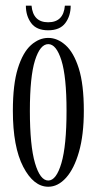

<svg xmlns="http://www.w3.org/2000/svg" viewBox="-20 -664 351 694"><path d="M154.5 11Q101.5 11 64 -61Q26.5 -133 26.5 -263.5Q26.5 -359 44.5 -416.8Q62.5 -474.5 91.8 -500.8Q121 -527 154.5 -527Q187.5 -527 217 -500.8Q246.5 -474.5 264.8 -416.8Q283 -359 283 -263.5Q283 -176.5 265.5 -115.2Q248 -54 218.8 -21.5Q189.5 11 154.5 11ZM154.5 -11.5Q183.5 -11.5 202 -74.5Q220.5 -137.5 220.5 -263.5Q220.5 -387 202 -445.8Q183.5 -504.5 154.5 -504.5Q125 -504.5 106.5 -445.8Q88 -387 88 -263.5Q88 -137.5 106.5 -74.5Q125 -11.5 154.5 -11.5ZM154 -554.5Q112 -554.5 92.8 -580.5Q73.5 -606.5 73.5 -643.5H94Q99.5 -583.5 154 -583.5Q209.5 -583.5 214.5 -643.5H235.5Q235.5 -606.5 216 -580.5Q196.5 -554.5 154 -554.5Z"/></svg>

Font: Imbue 50pt Light
Style: Regular
Weight: 300
Designer: Tyler Finck
Foundry: Etcetera Type Company
Version: Version 1.102; ttfautohint (v1.8.3)